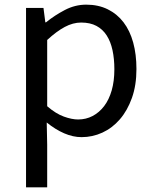

<svg xmlns="http://www.w3.org/2000/svg" viewBox="-20 -577 660 826"><path d="M92 -543H167L175 -481H178Q215 -511 259 -534Q303 -557 351 -557Q403 -557 443.5 -537Q484 -517 511.5 -481Q539 -445 553 -394Q567 -343 567 -280Q567 -210 547.5 -155.5Q528 -101 495.5 -63.5Q463 -26 420.5 -6.5Q378 13 331 13Q294 13 256 -3.5Q218 -20 181 -50L183 45V229H92ZM316 -63Q350 -63 378.5 -78Q407 -93 428 -120.5Q449 -148 460.5 -188Q472 -228 472 -279Q472 -324 464 -361Q456 -398 439 -424.5Q422 -451 395 -465.5Q368 -480 329 -480Q294 -480 258.5 -461Q223 -442 183 -405V-120Q220 -88 254.5 -75.5Q289 -63 316 -63Z"/></svg>

Font: SpoqaHanSansJP-Regular
Style: Regular
Weight: 400
Designer: [Source Han Sans]
Ryoko NISHIZUKA  (kana & ideographs); Paul D. Hunt (Latin, Greek & Cyrillic); Wenlong ZHANG  (bopomofo
Foundry: Spoqa (http://bi.spoqa.com)
Version: Version 1.002.20150607